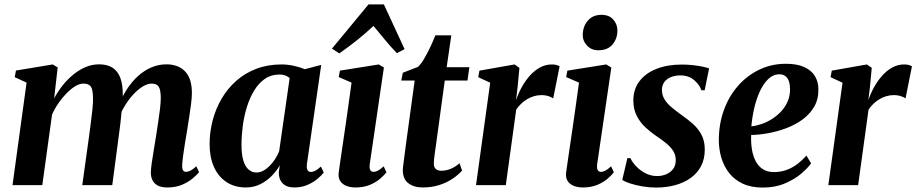

<svg xmlns="http://www.w3.org/2000/svg" viewBox="-20 -836 4138 867"><path d="M240.5 -531.5 224.5 -392Q240 -421 261.5 -448.5Q283 -476 309.5 -498Q336 -520 365.8 -532.8Q395.5 -545.5 427.5 -545.5Q464.5 -545.5 488.5 -530Q512.5 -514.5 523.8 -483.2Q535 -452 534.5 -405Q534.5 -397.5 533.8 -387.2Q533 -377 531.5 -365.8Q530 -354.5 528.5 -343.5L511.5 -349.5Q528.5 -395 551.8 -431Q575 -467 603.2 -492.5Q631.5 -518 664 -531.8Q696.5 -545.5 731.5 -545.5Q785 -545.5 815.8 -513.5Q846.5 -481.5 846.5 -416.5Q846.5 -396 842.8 -366.5Q839 -337 834 -305Q829 -273 824.5 -244.5Q820 -218 815.2 -189Q810.5 -160 807 -133.8Q803.5 -107.5 802.5 -89Q802.5 -72 807.2 -66Q812 -60 819.5 -60Q829 -60 840 -65.5Q851 -71 866.5 -85L879 -58.5Q870.5 -48 851.8 -31.8Q833 -15.5 804 -2.5Q775 10.5 735.5 10.5Q709 10.5 692.5 1.8Q676 -7 668.5 -22.2Q661 -37.5 661 -57.5Q661.5 -72.5 665.2 -100Q669 -127.5 674.5 -159.2Q680 -191 684.5 -220.5Q689 -250 694 -282.2Q699 -314.5 702.5 -344Q706 -373.5 706 -395.5Q705.5 -431 696.5 -444.8Q687.5 -458.5 665 -458.5Q646 -458.5 624.2 -445.2Q602.5 -432 580.8 -408.2Q559 -384.5 540.5 -353Q522 -321.5 509.5 -284.5L531.5 -365.5Q530 -345 528.2 -324Q526.5 -303 524 -281.8Q521.5 -260.5 518.5 -239L487 0H351.5L382 -219.5Q386 -250 390.2 -282Q394.5 -314 397.5 -343.5Q400.5 -373 400 -394.5Q399.5 -432 390 -445.2Q380.5 -458.5 356 -458.5Q339.5 -458.5 320.2 -447Q301 -435.5 281.2 -415.5Q261.5 -395.5 244.2 -370.5Q227 -345.5 215 -318.5L171 0H36.5L100 -463L46.5 -487.5L52 -517.5L218.5 -545Z M1366 -96Q1363.5 -75.5 1368.8 -67.5Q1374 -59.5 1384 -59.5Q1393 -59.5 1404 -65.2Q1415 -71 1429 -84L1442 -57Q1433.5 -45.5 1415 -29.5Q1396.5 -13.5 1369.5 -1.5Q1342.5 10.5 1308.5 10.5Q1274 10.5 1256 -8.5Q1238 -27.5 1239 -58.5L1243.5 -89.5Q1230 -65.5 1207.8 -42.5Q1185.5 -19.5 1156 -4.5Q1126.5 10.5 1090 10.5Q1039.5 10.5 1002.8 -13.8Q966 -38 946.2 -82Q926.5 -126 926.5 -184.5Q926.5 -239 940 -291.2Q953.5 -343.5 980.2 -389.5Q1007 -435.5 1046.2 -470.5Q1085.5 -505.5 1137 -525.2Q1188.5 -545 1251 -545Q1279 -545 1307 -538.8Q1335 -532.5 1356.5 -523.5L1430.5 -543ZM1288 -483.5Q1280.5 -490.5 1269 -495Q1257.5 -499.5 1242 -499.5Q1204.5 -499.5 1176.2 -480Q1148 -460.5 1127.8 -427.2Q1107.5 -394 1094.8 -352.5Q1082 -311 1076.2 -266.8Q1070.5 -222.5 1070.5 -181.5Q1070.5 -138 1079 -110.5Q1087.5 -83 1103 -70Q1118.5 -57 1138 -57Q1153.5 -57 1168.2 -64.8Q1183 -72.5 1196.5 -85.8Q1210 -99 1221.2 -116.2Q1232.5 -133.5 1240.5 -152.5Z M1585.5 10.5Q1561.5 10.5 1543.2 3Q1525 -4.5 1515.8 -19.5Q1506.5 -34.5 1509.5 -57.5Q1511.5 -73 1515.8 -102.2Q1520 -131.5 1526 -172Q1532 -212.5 1539 -260.2Q1546 -308 1553.2 -359.8Q1560.5 -411.5 1567.5 -463L1509.5 -488L1515 -517L1690.5 -545L1713.5 -531L1649.5 -94Q1647.5 -75.5 1652.2 -67.8Q1657 -60 1666.5 -60Q1676.5 -60 1686.8 -65.5Q1697 -71 1712.5 -85L1725 -58Q1716 -46 1697.5 -29.8Q1679 -13.5 1651 -1.5Q1623 10.5 1585.5 10.5ZM1512 -595 1479 -616.5 1644 -816H1713.5L1807 -614L1772 -596Q1745.5 -623.5 1719.2 -655.2Q1693 -687 1666.5 -719Q1632.5 -687 1593 -655.2Q1553.5 -623.5 1512 -595Z M1949 -183.5Q1946 -163 1943.8 -147Q1941.5 -131 1940.2 -118.8Q1939 -106.5 1939 -97Q1939 -81 1948 -73Q1957 -65 1972 -65Q1995.5 -65 2016.8 -74.2Q2038 -83.5 2055 -99L2066.5 -66Q2050 -46.5 2023.5 -28.8Q1997 -11 1963 -0.2Q1929 10.5 1888.5 10.5Q1849 10.5 1823.5 -9Q1798 -28.5 1799 -71.5Q1799.5 -76 1800.2 -84Q1801 -92 1802.8 -105Q1804.5 -118 1807 -137Q1809.5 -156 1813 -183.5L1852.5 -472.5H1792L1799 -507.5L1867.5 -534Q1881.5 -547 1896 -572Q1910.5 -597 1923.8 -625.2Q1937 -653.5 1946 -676.5H2018L1997 -532.5H2099.5L2091 -472.5H1988.5Z M2129.5 0 2193.5 -462.5 2139.5 -487.5 2145 -517 2303.5 -545 2325.5 -529.5 2317 -440 2310 -383Q2319.5 -412 2335 -440.5Q2350.5 -469 2371.2 -492.8Q2392 -516.5 2417.5 -530.8Q2443 -545 2472 -545Q2485 -545 2494 -542.2Q2503 -539.5 2507 -536.5L2478 -391.5Q2474 -395.5 2459.2 -401Q2444.5 -406.5 2424.5 -406.5Q2407.5 -406.5 2390.8 -401.5Q2374 -396.5 2359.2 -387.5Q2344.5 -378.5 2332.2 -366.5Q2320 -354.5 2311 -341L2264 0Z M2612.5 10.5Q2588.5 10.5 2570.2 3Q2552 -4.5 2542.8 -19.5Q2533.5 -34.5 2536.5 -57.5Q2538.5 -73 2542.8 -102.2Q2547 -131.5 2553 -172Q2559 -212.5 2566 -260.2Q2573 -308 2580.2 -359.8Q2587.5 -411.5 2594.5 -463L2536.5 -488L2542 -517L2717.5 -545L2740.5 -531L2676.5 -94Q2674.5 -75.5 2679.2 -67.8Q2684 -60 2693.5 -60Q2703.5 -60 2713.8 -65.5Q2724 -71 2739.5 -85L2752 -58Q2743 -46 2724.5 -29.8Q2706 -13.5 2678 -1.5Q2650 10.5 2612.5 10.5ZM2681.5 -609Q2650.5 -609 2630.5 -630.5Q2610.5 -652 2611.5 -680.5Q2612.5 -718 2635 -743.5Q2657.5 -769 2696 -769Q2731 -769 2749.5 -747.5Q2768 -726 2768 -699Q2768 -661.5 2746 -635.2Q2724 -609 2681.5 -609Z M3162 -428.5H3147Q3139.5 -452.5 3114.8 -474Q3090 -495.5 3052 -495.5Q3029.5 -495.5 3010.8 -488.2Q2992 -481 2980.8 -466.8Q2969.5 -452.5 2969 -430.5Q2969 -407.5 2980 -388.8Q2991 -370 3010.8 -353Q3030.5 -336 3056 -318Q3085.5 -297.5 3109.5 -276Q3133.5 -254.5 3148 -226.8Q3162.5 -199 3162.5 -160.5Q3162.5 -118 3145.8 -86Q3129 -54 3099 -32.5Q3069 -11 3029 0Q2989 11 2942 11Q2912 11 2880.2 5.5Q2848.5 0 2823.8 -8.2Q2799 -16.5 2790 -24L2813 -122H2826.5Q2835.5 -103 2853.5 -84.2Q2871.5 -65.5 2895.8 -53.2Q2920 -41 2947.5 -41Q2969 -41 2988.2 -49Q3007.5 -57 3019.5 -73Q3031.5 -89 3031.5 -113Q3031.5 -136 3020 -154.2Q3008.5 -172.5 2988 -189.2Q2967.5 -206 2940.5 -224Q2916.5 -240.5 2893.2 -262.2Q2870 -284 2855 -313.5Q2840 -343 2840 -383Q2840 -433 2867.5 -469.2Q2895 -505.5 2944.2 -525Q2993.5 -544.5 3058.5 -544.5Q3083.5 -544.5 3108.8 -541.8Q3134 -539 3153.8 -534.8Q3173.5 -530.5 3182 -527Z M3642.5 -98.5Q3628.5 -78 3598.5 -52.2Q3568.5 -26.5 3524.5 -7.8Q3480.5 11 3424.5 11Q3371.5 11 3333.8 -6.8Q3296 -24.5 3272.2 -55.2Q3248.5 -86 3237.2 -124.2Q3226 -162.5 3226 -203Q3226 -276 3248.8 -338.8Q3271.5 -401.5 3312.5 -448.2Q3353.5 -495 3408.8 -521.5Q3464 -548 3529 -548Q3580 -548 3612.2 -533Q3644.5 -518 3660 -492.2Q3675.5 -466.5 3675.5 -434Q3676.5 -388 3656.5 -354Q3636.5 -320 3603.5 -296Q3570.5 -272 3530.2 -257Q3490 -242 3448.8 -234.5Q3407.5 -227 3372 -226.5Q3370.5 -191.5 3375.5 -161Q3380.5 -130.5 3392.8 -107.5Q3405 -84.5 3425.2 -71.8Q3445.5 -59 3474.5 -59Q3507 -59 3534.2 -69.5Q3561.5 -80 3583.2 -97.2Q3605 -114.5 3621.5 -133.5ZM3500 -500.5Q3471 -500.5 3448.5 -478.5Q3426 -456.5 3410.2 -421.2Q3394.5 -386 3385.2 -345Q3376 -304 3373 -265.5Q3396 -268 3420.5 -276.5Q3445 -285 3467.8 -299.8Q3490.5 -314.5 3508.8 -334.5Q3527 -354.5 3537.5 -379.8Q3548 -405 3547.5 -434.5Q3547 -468.5 3534.5 -484.5Q3522 -500.5 3500 -500.5Z M3720.5 0 3784.5 -462.5 3730.5 -487.5 3736 -517 3894.5 -545 3916.5 -529.5 3908 -440 3901 -383Q3910.5 -412 3926 -440.5Q3941.5 -469 3962.2 -492.8Q3983 -516.5 4008.5 -530.8Q4034 -545 4063 -545Q4076 -545 4085 -542.2Q4094 -539.5 4098 -536.5L4069 -391.5Q4065 -395.5 4050.2 -401Q4035.5 -406.5 4015.5 -406.5Q3998.5 -406.5 3981.8 -401.5Q3965 -396.5 3950.2 -387.5Q3935.5 -378.5 3923.2 -366.5Q3911 -354.5 3902 -341L3855 0Z"/></svg>

Font: Merriweather 72pt
Style: Bold Italic
Weight: 700
Italic angle: -7.8°
Version: Version 2.101